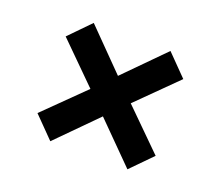

<svg xmlns="http://www.w3.org/2000/svg" viewBox="-86 -661 822 714"><g transform="rotate(20 325.0 -303.5)"><path d="M91.3 -151.4 245.6 -303.2 92.3 -455.1 173.3 -538.1 325.2 -383.8 477.1 -537.6 557.6 -455.6 404.8 -304.2 558.6 -152.3 477.1 -69.3 324.2 -223.1 171.9 -69.3Z"/></g></svg>

Font: Black Ops One [rus by aLiNcE]
Style: Regular
Weight: 400
Designer: James Grieshaber
Foundry: James Grieshaber
Version: Version 1.002;May 25, 2024;FontCreator 13.0.0.2680 64-bit